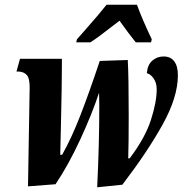

<svg xmlns="http://www.w3.org/2000/svg" viewBox="-20 -786 778 816"><path d="M402 -339 401 -392Q371 -301 321 -193Q271 -85 216 -3L99 6L106 -410Q107 -452 94 -467Q81 -482 56 -482H50L65 -536H243V-500Q243 -429 239 -255L236 -128H244Q284 -199 321.5 -295.5Q359 -392 404 -527L523 -531Q527 -460 527 -296Q527 -177 525 -113H531Q597 -200 621.5 -276.5Q646 -353 646 -406Q646 -434 633 -452.5Q620 -471 604 -475Q607 -511 627.5 -528.5Q648 -546 675 -546Q705 -546 720.5 -525.5Q736 -505 736 -466Q736 -373 670.5 -255.5Q605 -138 500 -1L393 10Q402 -172 402 -339ZM307 -619 337 -653Q405 -730 433 -766H562Q584 -705 625 -619L622 -606H557Q527 -643 488 -698Q468 -682 458 -675Q397 -627 364 -606H304Z"/></svg>

Font: Noto Serif CondExtraBold
Style: Italic
Weight: 800
Width: 3
Italic angle: -12°
Designer: Monotype Design Team
Foundry: Monotype Imaging Inc.
Version: Version 1.001